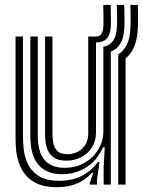

<svg xmlns="http://www.w3.org/2000/svg" viewBox="-20 -748 579 778"><path d="M211 10.5Q160.5 10.5 128.8 -4.9Q97 -20.2 79.2 -44.6Q61.5 -69 53.9 -96.4Q46.2 -123.8 44.6 -148.4Q43 -173 43 -188.2V-600H73V-194.2Q73 -175.8 75.8 -146.1Q78.5 -116.5 91.5 -86.5Q104.5 -56.5 135 -36Q165.5 -15.5 221 -15.5Q271.8 -15.5 310.8 -35.1Q349.8 -54.8 376.5 -91.5H383.5L373.2 -22.5V0H343.2L343 -4L358.2 -48H352.8Q325.5 -18 290.8 -3.8Q256 10.5 211 10.5ZM400 0V-72L404.5 -151.5H397.5Q372 -95 327 -68.2Q282 -41.5 230 -42Q169 -42.5 136 -79.9Q103 -117.2 103 -196.2V-600H133V-200.2Q133 -132 160.4 -100Q187.8 -68 241.5 -68Q287.8 -68 323.1 -88.6Q358.5 -109.2 378.6 -142.8Q398.8 -176.2 398.8 -214.8V-558.2Q423.5 -562.5 437.6 -582Q451.8 -601.5 454 -640.2Q454.5 -654.8 454.4 -681Q454.2 -707.2 453.2 -728H483.2Q484.5 -704.5 484.5 -674.5Q484.5 -644.5 483.5 -631.5Q481 -592.2 466.9 -569.9Q452.8 -547.5 429 -538.8V0ZM249 -97Q216.5 -97 198.8 -109.2Q181 -121.5 173.4 -139.6Q165.8 -157.8 164.1 -176Q162.5 -194.2 162.5 -206.2V-600H192.5V-208Q192.5 -193.5 195 -173.5Q197.5 -153.5 210.4 -138.4Q223.2 -123.2 253.8 -123.2Q275.2 -123.2 294.4 -132.6Q313.5 -142 325.5 -161Q337.5 -180 337.5 -208.8V-600H368.2Q383 -600 390.1 -609.4Q397.2 -618.8 399 -640.2Q399.5 -652 399.4 -678.9Q399.2 -705.8 398.5 -728H428.2Q429.2 -706.2 429.4 -679.8Q429.5 -653.2 429 -640Q426.5 -605.8 412 -590.9Q397.5 -576 369.2 -576H369V-212Q369 -176.2 352.5 -150.5Q336 -124.8 308.8 -110.9Q281.5 -97 249 -97ZM459 0V-527.5Q479.8 -540 492.8 -564.9Q505.8 -589.8 508.2 -629.8Q509.2 -641.8 509.4 -660.9Q509.5 -680 509.1 -698.8Q508.8 -717.5 508.2 -728H538.2Q538.8 -717.8 539.1 -698.8Q539.5 -679.8 539.4 -660.1Q539.2 -640.5 538.2 -628Q535.5 -585 522.5 -556.2Q509.5 -527.5 489 -511.8V0Z"/></svg>

Font: Big Shoulders Inline Text Thin Black
Style: Regular
Weight: 900
Version: Version 2.002